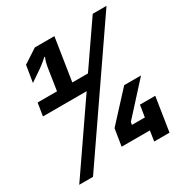

<svg xmlns="http://www.w3.org/2000/svg" viewBox="-167 -849 934 978"><g transform="rotate(-30 300.0 -360.0)"><path d="M290 -394H33L45 -469H159L179 -599Q183 -623 188 -637Q193 -651 194 -652H189Q182 -646 175 -639Q168 -634 160 -627Q152 -620 143 -614L74 -567L90 -665L173 -719H288L249 -469H341L514 -720H595L100 0H19ZM303 -60 319 -160 471 -325H570L407 -146L404 -130H480L491 -199H581L550 0H460L469 -60Z"/></g></svg>

Font: JetBrains Mono ExtraBold
Style: Italic
Weight: 800
Designer: Philipp Nurullin, Konstantin Bulenkov
Foundry: JetBrains
Version: Version 1.000; ttfautohint (v1.8.3)